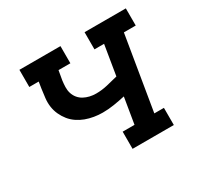

<svg xmlns="http://www.w3.org/2000/svg" viewBox="-120 -672 839 814"><g transform="rotate(-30 300.0 -265.0)"><path d="M311 0V-84H369L390 -211Q363 -205 335 -200.5Q307 -196 279 -196Q258 -196 237 -199.5Q216 -203 197 -210Q178 -217 161 -228.5Q144 -240 131.5 -255.5Q119 -271 110.5 -289.5Q102 -308 99 -328.5Q96 -349 98.5 -371Q101 -393 104 -414L109 -446H63V-530H264V-446H206L198 -400Q196 -385 195.5 -369Q195 -353 199.5 -338.5Q204 -324 213.5 -312.5Q223 -301 236 -294Q249 -287 264 -283.5Q279 -280 295 -280Q323 -280 350.5 -286.5Q378 -293 405 -300L429 -446H382V-530H584V-446H526L466 -84H513V0Z"/></g></svg>

Font: Iosevka Slab MdExObl
Style: Regular
Weight: 500
Width: 7
Italic angle: -9°
Monospace: yes
Designer: Belleve Invis
Foundry: Belleve Invis
Version: Version 11.1.1; ttfautohint (v1.8.3)